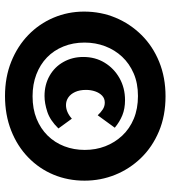

<svg xmlns="http://www.w3.org/2000/svg" viewBox="24 -632 698 787"><g transform="rotate(90 373.5 -238.0)"><path d="M373 91Q296 91 232.5 65.5Q169 40 123 -4.5Q77 -49 52 -108Q27 -167 27 -233Q27 -302 52 -362Q77 -422 123 -468.5Q169 -515 233 -541Q297 -567 374 -567Q454 -567 518 -540Q582 -513 627 -466.5Q672 -420 696 -360.5Q720 -301 720 -235Q720 -167 695.5 -108Q671 -49 624.5 -4Q578 41 514 66Q450 91 373 91ZM374 -22Q426 -22 466.5 -38.5Q507 -55 535.5 -84Q564 -113 579 -152Q594 -191 594 -236Q594 -281 579 -320Q564 -359 535.5 -389.5Q507 -420 466 -437Q425 -454 373 -454Q321 -454 280.5 -436.5Q240 -419 212 -389Q184 -359 169 -319.5Q154 -280 154 -235Q154 -188 170 -148.5Q186 -109 215 -81Q244 -53 284.5 -37.5Q325 -22 374 -22ZM373 -71Q327 -71 290.5 -91.5Q254 -112 233.5 -148.5Q213 -185 213 -230Q213 -279 236.5 -317.5Q260 -356 300 -378.5Q340 -401 390 -401Q425 -401 452 -390Q479 -379 503 -359L452 -289Q440 -302 427.5 -310Q415 -318 400 -318Q383 -318 371.5 -307Q360 -296 354 -278.5Q348 -261 348 -241Q348 -215 356.5 -196.5Q365 -178 379 -168.5Q393 -159 410 -159Q439 -159 466 -183L506 -128Q473 -94 438 -82.5Q403 -71 373 -71Z"/></g></svg>

Font: Ysabeau Office Black
Style: Regular
Weight: 900
Designer: Christian Thalmann (Catharsis Fonts)
Version: Version 2.001;gftools[0.9.30]; featfreeze: tnum,lnum,ss02